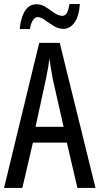

<svg xmlns="http://www.w3.org/2000/svg" viewBox="-20 -925 490 945"><path d="M361 0 309 -223H142L90 0H0L173 -714H274L450 0ZM240 -535Q235 -563 230.5 -589Q226 -615 223 -638Q218 -590 206 -536L155 -301H293ZM77 -782Q80 -814 89 -841.5Q98 -869 115 -886.5Q132 -904 160 -904Q185 -904 206.5 -889.5Q228 -875 248.5 -861Q269 -847 287 -847Q302 -847 310 -863Q318 -879 322 -905H373Q369 -846 347 -814.5Q325 -783 291 -783Q267 -783 244 -797.5Q221 -812 201 -826.5Q181 -841 165 -841Q152 -841 142 -825.5Q132 -810 127 -782Z"/></svg>

Font: Noto Sans Bengali UI ExtraCondensed
Style: Regular
Weight: 400
Width: 2
Designer: Jelle Bosma - Monotype Design Team
Foundry: Monotype Imaging Inc.
Version: Version 2.003; ttfautohint (v1.8.4.7-5d5b)